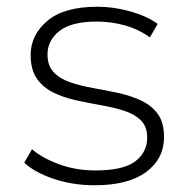

<svg xmlns="http://www.w3.org/2000/svg" viewBox="-20 -546 560 570"><path d="M261 4Q196 4 139.5 -15Q83 -34 52 -63L75 -103Q105 -77 155 -58.5Q205 -40 263 -40Q346 -40 381.5 -67Q417 -94 417 -138Q417 -170 398.5 -188.5Q380 -207 349 -217Q318 -227 281 -233.5Q244 -240 207 -248Q170 -256 139 -271Q108 -286 89.5 -312.5Q71 -339 71 -383Q71 -442 120.5 -484Q170 -526 269 -526Q318 -526 367.5 -512Q417 -498 448 -475L425 -435Q392 -459 351 -470.5Q310 -482 268 -482Q192 -482 156.5 -454Q121 -426 121 -384Q121 -351 139.5 -331.5Q158 -312 189 -301.5Q220 -291 257 -284.5Q294 -278 331 -270Q368 -262 399 -247.5Q430 -233 448.5 -207.5Q467 -182 467 -139Q467 -75 414 -35.5Q361 4 261 4Z"/></svg>

Font: Montserrat Light
Style: Regular
Weight: 300
Designer: Julieta Ulanovsky
Foundry: Julieta Ulanovsky
Version: Version 9.000; ttfautohint (v1.8.4.7-5d5b)